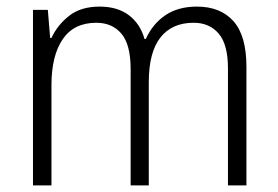

<svg xmlns="http://www.w3.org/2000/svg" viewBox="-20 -562 842 582"><path d="M577 -542Q648 -542 687.5 -498Q727 -454 727 -359V0H671V-355Q671 -427 643 -460Q615 -493 567 -493Q501 -493 466 -448Q431 -403 431 -313V0H376V-352Q376 -427 348 -460Q320 -493 272 -493Q204 -493 170 -443Q136 -393 136 -304V0H80V-532H125L132 -447H136Q154 -486 189.5 -514Q225 -542 282 -542Q336 -542 370.5 -516Q405 -490 418 -444H422Q443 -490 481.5 -516Q520 -542 577 -542Z"/></svg>

Font: Noto Sans Gurmukhi UI SemiCondensed Light
Style: Regular
Weight: 300
Width: 4
Designer: Jelle Bosma - Monotype Design Team
Foundry: Monotype Imaging Inc.
Version: Version 2.004; ttfautohint (v1.8.4.7-5d5b)